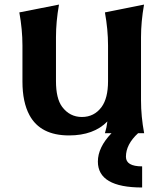

<svg xmlns="http://www.w3.org/2000/svg" viewBox="-20 -582 714 839"><path d="M609.9 0H583.5Q530.3 48.8 530.3 103Q530.3 145 601.1 145V237.3Q407.7 237.3 407.7 124Q407.7 62 467.3 0H438.5Q446.3 -24.9 449.2 -51.3Q389.6 9.8 281.7 9.8Q156.7 9.8 108.9 -78.6Q78.1 -135.3 78.1 -225.6V-383.3Q78.1 -452.6 64.5 -527.8L237.8 -562Q224.6 -487.8 224.6 -419.4V-227.5Q224.6 -151.4 251.5 -115.2Q284.7 -70.8 337.9 -70.8Q391.6 -70.8 423.8 -114.3Q452.1 -152.8 452.1 -227.5V-383.3Q452.1 -452.6 438.5 -527.8L609.4 -562Q596.2 -487.3 596.2 -419.4V-143.6Q596.2 -73.2 609.9 0Z"/></svg>

Font: Classica
Style: Bold
Weight: 700
Designer: Wojciech Kalinowski "wmk69" (wmk69@o2.pl)
Foundry: Wojciech Kalinowski "wmk69" (wmk69@o2.pl)
Version: Version 2.1.1; 2021-05-14